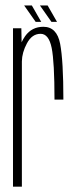

<svg xmlns="http://www.w3.org/2000/svg" viewBox="-20 -704 290 724"><path d="M185.5 -328.5Q185.5 -470.5 174.8 -523.5Q164 -576.5 133 -576.5Q100.5 -576.5 81.5 -540.5Q63 -506 62.5 -472.5V0H29V-597.5H60.5L61.5 -544.5Q67 -556.5 75 -568Q100 -603 143.5 -603Q194.5 -603 206.8 -538.8Q219 -474.5 219 -328.5ZM174 -621.5 130.5 -683.5H159.5L195 -621.5ZM114.5 -621.5 71 -683.5H100L135.5 -621.5Z"/></svg>

Font: Anybody Condensed ExtraLight
Style: Regular
Weight: 200
Width: 3
Designer: Tyler Finck
Foundry: Etcetera Type Company
Version: Version 1.010; ttfautohint (v1.8.3) -l 8 -r 50 -G 200 -x 14 